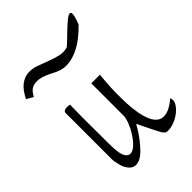

<svg xmlns="http://www.w3.org/2000/svg" viewBox="-317 -978 1078 1078"><g transform="rotate(-45 222.0 -438.5)"><path d="M50.8 -50.8Q48.8 -54.7 45.9 -64Q43 -73.2 40.5 -84.5Q38.1 -95.7 36.1 -105.5Q34.2 -115.2 34.2 -119.1V-492.2Q34.2 -501 41 -504.9Q47.9 -508.8 56.6 -509.8Q65.4 -510.7 73.7 -509.8Q82 -508.8 85 -507.8Q84 -495.1 84 -468.8Q84 -442.4 83.5 -409.2Q83 -376 83.5 -338.9Q84 -301.8 84 -267.6V-208Q84 -181.6 85 -168.9Q86.9 -114.3 100.1 -92.8Q113.3 -71.3 132.3 -72.8Q151.4 -74.2 172.4 -94.2Q193.4 -114.3 211.4 -142.1Q229.5 -169.9 241.7 -200.2Q253.9 -230.5 253.9 -253.9V-507.8H322.3Q320.3 -485.4 317.4 -449.2Q314.5 -413.1 314 -371.1Q313.5 -329.1 315.4 -285.6Q317.4 -242.2 324.7 -203.6Q332 -165 345.7 -136.2Q359.4 -107.4 381.3 -95.2Q403.3 -83 434.6 -91.3Q465.8 -99.6 508.8 -135.7Q517.6 -110.4 502 -86.9Q486.3 -63.5 460.9 -45.9Q435.5 -28.3 406.2 -20Q377 -11.7 356.4 -16.6Q353.5 -17.6 347.2 -24.4Q340.8 -31.2 338.9 -34.2Q335 -41 325.2 -60.1Q315.4 -79.1 304.7 -100.6Q293.9 -122.1 284.7 -141.6Q275.4 -161.1 271.5 -168.9Q265.6 -158.2 252 -136.2Q238.3 -114.3 219.2 -89.4Q200.2 -64.5 178.2 -42.5Q156.2 -20.5 133.8 -11.2Q111.3 -2 89.8 -9.3Q68.4 -16.6 50.8 -50.8ZM-68.4 -704.1Q-42 -755.9 -13.2 -776.9Q15.6 -797.9 46.4 -799.8Q77.1 -801.8 108.9 -790.5Q140.6 -779.3 172.9 -766.6Q205.1 -753.9 236.8 -746.6Q268.6 -739.3 298.8 -748Q310.5 -756.8 330.6 -776.4Q350.6 -795.9 372.1 -816.4Q393.6 -836.9 413.1 -853Q432.6 -869.1 444.3 -871.1Q456.1 -873 455.6 -855.5Q455.1 -837.9 436.5 -791Q408.2 -761.7 377.9 -738.3Q347.7 -714.8 315.9 -699.7Q284.2 -684.6 252.4 -679.2Q220.7 -673.8 188.5 -681.6Q167 -687.5 138.2 -703.1Q109.4 -718.8 79.6 -727.5Q49.8 -736.3 21 -729Q-7.8 -721.7 -28.3 -681.6Z"/></g></svg>

Font: Over the Rainbow
Style: Regular
Weight: 400
Designer: Kimberly Geswein
Foundry: Kimberly Geswein
Version: Version 1.002 2010